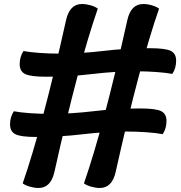

<svg xmlns="http://www.w3.org/2000/svg" viewBox="-20 -838 899 956"><path d="M172 98Q152 98 129 91.5Q106 85 93 75Q141 -63 195 -265.5Q249 -468 309 -738Q327 -818 388 -818Q409 -818 431.5 -811.5Q454 -805 467 -795Q419 -657 365 -454.5Q311 -252 251 18Q233 98 172 98ZM477 98Q457 98 434 91.5Q411 85 398 75Q446 -63 500 -265.5Q554 -468 614 -738Q632 -818 693 -818Q714 -818 736.5 -811.5Q759 -805 772 -795Q724 -657 670 -454.5Q616 -252 556 18Q538 98 477 98ZM161 -156Q84 -156 57 -169.5Q30 -183 30 -219Q30 -255 49 -284Q80 -278 129 -274.5Q178 -271 228 -271Q335 -271 447.5 -284.5Q560 -298 677 -298Q754 -298 781.5 -285Q809 -272 809 -236Q809 -198 790 -170Q758 -176 709.5 -179.5Q661 -183 612 -183Q505 -183 392 -169.5Q279 -156 161 -156ZM209 -456Q132 -456 105 -469.5Q78 -483 78 -519Q78 -555 97 -584Q128 -578 177 -574.5Q226 -571 276 -571Q383 -571 495.5 -584.5Q608 -598 725 -598Q802 -598 829.5 -585Q857 -572 857 -536Q857 -498 838 -470Q806 -476 757.5 -479.5Q709 -483 660 -483Q553 -483 440 -469.5Q327 -456 209 -456Z"/></svg>

Font: Lemonada SemiBold
Style: Regular
Weight: 600
Designer: Mohamed Gaber (Arabic), Eduardo Tunni (Latin)
Foundry: Kief Type Foundry
Version: Version 4.005; ttfautohint (v1.8.3)